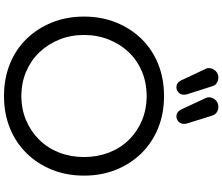

<svg xmlns="http://www.w3.org/2000/svg" viewBox="-96 -1007 1113 961"><g transform="rotate(90 460.5 -526.5)"><path d="M461 10Q373 10 300 -19.5Q227 -49 174.5 -103Q122 -157 92.5 -230Q63 -303 63 -391Q63 -478 92.5 -551Q122 -624 174.5 -678Q227 -732 300 -761.5Q373 -791 461 -791Q548 -791 621 -761.5Q694 -732 747 -678Q800 -624 829.5 -551Q859 -478 859 -391Q859 -303 829.5 -230Q800 -157 747 -103Q694 -49 621 -19.5Q548 10 461 10ZM461 -77Q527 -77 583 -101Q639 -125 680.5 -167.5Q722 -210 744 -267Q766 -324 766 -391Q766 -457 744 -514.5Q722 -572 680.5 -614.5Q639 -657 583 -680.5Q527 -704 461 -704Q394 -704 338 -680.5Q282 -657 241.5 -614.5Q201 -572 178 -514.5Q155 -457 155 -391Q155 -324 178 -267Q201 -210 241.5 -167.5Q282 -125 338 -101Q394 -77 461 -77ZM563 -853Q540 -853 528 -877L471 -999Q467 -1007 467 -1016Q467 -1034 480.5 -1048.5Q494 -1063 515 -1063Q530 -1063 542 -1055Q554 -1047 558 -1034L598 -906Q600 -898 600 -891Q600 -873 588 -863Q576 -853 563 -853ZM417 -853Q394 -853 382 -877L325 -999Q322 -1003 321.5 -1007.5Q321 -1012 321 -1016Q321 -1034 334.5 -1048.5Q348 -1063 368 -1063Q383 -1063 395.5 -1055Q408 -1047 411 -1034L452 -906Q453 -902 453.5 -898Q454 -894 454 -891Q454 -873 442 -863Q430 -853 417 -853Z"/></g></svg>

Font: Comfortaa SemiBold
Style: Regular
Weight: 600
Designer: Johan Aakerlund
Foundry: Johan Aakerlund
Version: Version 3.104; ttfautohint (v1.8.1.43-b0c9)